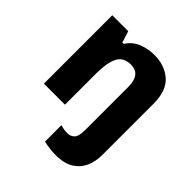

<svg xmlns="http://www.w3.org/2000/svg" viewBox="-214 -705 1090 1090"><g transform="rotate(45 331.5 -159.5)"><path d="M405 240Q382 240 354.5 236.5Q327 233 309 228V96Q325 101 337.5 103Q350 105 367 105Q390 105 407 88.5Q424 72 424 22V-325Q424 -426 346 -426Q285 -426 263 -380.5Q241 -335 241 -250V0H72V-549H200L222 -480H233Q259 -522 304.5 -540.5Q350 -559 400 -559Q484 -559 538.5 -511.5Q593 -464 593 -358V53Q593 103 574.5 145.5Q556 188 515 214Q474 240 405 240Z"/></g></svg>

Font: Noto Sans Myanmar ExtraBold
Style: Regular
Weight: 800
Designer: Monotype Design Team
Foundry: Monotype Imaging Inc.
Version: Version 2.107; ttfautohint (v1.8.4.7-5d5b)